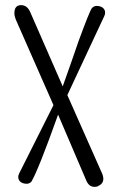

<svg xmlns="http://www.w3.org/2000/svg" viewBox="-20 -454 486 747"><path d="M386 -392C395 -411 384 -431 356 -431C349 -431 343 -428 338 -423C331 -414 314 -371 285 -292C265 -234 245 -176 224 -118L98 -406C90 -425 78 -434 62 -434C45 -434 36 -424 36 -403C36 -395 38 -387 41 -379L188 -45L54 222C45 241 56 261 84 261C91 261 97 258 102 253C119 225 154 138 206 -8L316 249C323 265 333 273 348 273C353 273 357 272 360 271C375 264 382 255 382 242C382 235 380 226 375 216L242 -84L386 -392Z"/></svg>

Font: GFS Decker
Style: Normal
Weight: 400
Foundry: George D. Matthiopoulos
Version: Version 1.000